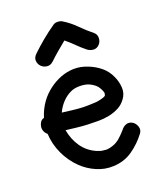

<svg xmlns="http://www.w3.org/2000/svg" viewBox="-127 -762 692 830"><g transform="rotate(-20 219.0 -347.5)"><path d="M73.2 -378.9Q91.8 -404.3 117.7 -423.8Q143.6 -443.4 172.9 -454.6Q202.1 -465.8 233.4 -466.3Q264.6 -466.8 295.9 -454.1Q326.2 -442.4 350.6 -422.4Q375 -402.3 388.7 -371.1Q399.4 -347.7 401.4 -320.3Q403.3 -293 386.7 -270.5Q372.1 -250 351.1 -239.3Q330.1 -228.5 306.2 -223.6Q282.2 -218.8 257.3 -218.8Q232.4 -218.8 210 -219.7Q184.6 -220.7 159.7 -223.6Q134.8 -226.6 109.4 -229.5Q117.2 -185.5 140.6 -151.4Q164.1 -117.2 204.1 -99.6Q214.8 -95.7 220.7 -93.8Q223.6 -92.8 226.1 -92.3Q228.5 -91.8 231.4 -91.8Q239.3 -90.8 244.6 -90.3Q250 -89.8 254.9 -90.8Q261.7 -91.8 264.2 -92.3Q266.6 -92.8 269.5 -93.8Q280.3 -96.7 288.6 -100.6Q296.9 -104.5 308.6 -113.3Q314.5 -118.2 324.2 -127.9Q334 -137.7 340.8 -145.5Q350.6 -159.2 364.7 -164.1Q378.9 -168.9 393.6 -160.2Q406.2 -152.3 411.6 -136.2Q417 -120.1 407.2 -106.4Q378.9 -68.4 340.3 -41.5Q301.8 -14.6 252 -12.7Q211.9 -10.7 174.8 -26.9Q137.7 -43 109.4 -70.3Q74.2 -104.5 53.7 -149.4Q33.2 -194.3 31.2 -241.2Q22.5 -248 18.1 -258.3Q13.7 -268.6 15.1 -279.3Q16.6 -290 22.5 -299.3Q28.3 -308.6 40 -311.5Q50.8 -347.7 73.2 -378.9ZM307.6 -355.5Q296.9 -369.1 274.4 -379.9Q255.9 -387.7 231 -387.7Q206.1 -387.7 188.5 -378.9Q166 -368.2 148.4 -349.1Q130.9 -330.1 120.1 -306.6Q143.6 -303.7 167 -300.8Q190.4 -297.9 213.9 -296.9Q226.6 -296.9 239.3 -296.9Q252 -296.9 264.6 -297.9Q268.6 -297.9 272 -298.3Q275.4 -298.8 279.3 -298.8Q288.1 -300.8 292.5 -301.3Q296.9 -301.8 301.8 -303.7Q305.7 -304.7 311.5 -306.6Q316.4 -308.6 317.4 -309.6Q318.4 -310.5 320.3 -311.5L323.2 -323.2Q321.3 -327.1 320.8 -330.6Q320.3 -334 318.4 -336.9Q317.4 -339.8 314 -345.7Q310.5 -351.6 307.6 -355.5ZM369.1 -582Q381.8 -571.3 380.9 -554.2Q379.9 -537.1 369.1 -526.4Q357.4 -514.6 342.3 -515.6Q327.1 -516.6 314.5 -526.4Q293.9 -543 275.9 -561Q257.8 -579.1 237.3 -595.7Q216.8 -579.1 197.3 -562.5Q177.7 -545.9 158.2 -527.3Q144.5 -514.6 128.9 -516.6Q113.3 -518.6 103 -528.8Q92.8 -539.1 91.3 -554.2Q89.8 -569.3 103.5 -583Q129.9 -608.4 158.2 -631.8Q186.5 -655.3 217.8 -676.8Q225.6 -681.6 236.8 -681.6Q248 -681.6 256.8 -676.8Q289.1 -657.2 314.9 -630.9Q340.8 -604.5 369.1 -582Z"/></g></svg>

Font: Schoolbell
Style: Regular
Weight: 400
Designer: Font Diner, Inc
Foundry: Font Diner, Inc
Version: Version 1.000